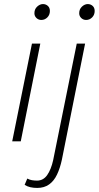

<svg xmlns="http://www.w3.org/2000/svg" viewBox="-20 -694 485 943"><path d="M40 0 137 -480H178L82 0ZM183 -596Q169 -596 159 -605.5Q149 -615 149 -629Q149 -649 162.5 -661.5Q176 -674 191 -674Q205 -674 215 -665Q225 -656 225 -640Q225 -621 212.5 -608.5Q200 -596 183 -596ZM163 229Q144 229 129 225.5Q114 222 101 214L114 183Q125 189 137 191Q149 193 162 193Q193 193 212 165.5Q231 138 241 93L357 -480H398L284 90Q275 132 260 163.5Q245 195 221 212Q197 229 163 229ZM403 -596Q389 -596 379 -605.5Q369 -615 369 -629Q369 -649 382.5 -661.5Q396 -674 411 -674Q425 -674 435 -665Q445 -656 445 -640Q445 -621 432.5 -608.5Q420 -596 403 -596Z"/></svg>

Font: Source Sans 3 Light
Style: Italic
Weight: 300
Italic angle: -11°
Designer: Paul D. Hunt
Foundry: Adobe
Version: Version 3.046;hotconv 1.0.118;makeotfexe 2.5.65603